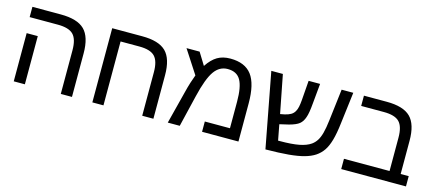

<svg xmlns="http://www.w3.org/2000/svg" viewBox="-48 -1051 3402 1498"><g transform="rotate(15 1653.5 -302.0)"><path d="M554.2 -351.1V0H463.9V-352.1Q463.9 -441.9 427.5 -479Q391.1 -516.1 301.8 -516.1H74.2V-599.1H303.2Q438 -599.1 496.1 -541.5Q554.2 -483.9 554.2 -351.1ZM173.8 -389.2V0H84V-389.2Z M1121.6 -352.1Q1121.6 -440.9 1085.7 -478.5Q1049.8 -516.1 960 -516.1H808.6V0H718.8V-599.1H960.9Q1095.7 -599.1 1153.8 -541.5Q1211.9 -483.9 1211.9 -351.1V0H1121.6Z M1671.9 -608.9Q1790 -608.9 1844.5 -536.9Q1898.9 -464.8 1898.9 -308.1V0H1605V-83H1808.1V-296.9Q1808.1 -416.5 1777.3 -470.7Q1746.6 -524.9 1672.9 -524.9Q1606.9 -524.9 1564.5 -465.3Q1521.5 -404.8 1485.8 -254.9L1424.8 0H1328.1L1395 -262.2Q1406.2 -308.1 1418 -345.2Q1429.7 -382.3 1440.9 -411.1L1318.8 -599.1H1424.8L1485.8 -500Q1523.9 -557.6 1567.4 -583.3Q1610.8 -608.9 1671.9 -608.9Z M2513.2 -60.5Q2479.5 -38.1 2429.4 -23.9Q2379.4 -9.8 2304.2 -2.9Q2229 3.9 2118.2 4.9L2003.9 -599.1H2097.2L2157.2 -291L2192.9 -297.9Q2222.2 -304.7 2241.2 -315.7Q2260.3 -326.7 2271.5 -346.7Q2280.8 -362.3 2285.6 -385.3Q2290.5 -408.2 2293 -439.9L2305.2 -599.1H2397.9L2382.8 -439Q2379.4 -398.4 2374.5 -368.9Q2369.6 -339.4 2362.8 -321.3Q2350.6 -284.7 2326.2 -264.9Q2301.8 -245.1 2245.1 -230L2171.9 -212.9L2195.8 -86.9H2207.5Q2305.7 -86.9 2364.7 -98.4Q2423.8 -109.9 2458 -134.3Q2481 -150.9 2496.6 -175.3Q2512.2 -199.7 2522.9 -239.7Q2533.7 -279.8 2541 -342.8L2571.8 -599.1H2666L2634.8 -346.2Q2625 -261.2 2609.4 -206.3Q2593.8 -151.4 2570.6 -117.4Q2547.4 -83.5 2513.2 -60.5Z M3252 -83V0H2729V-83H3097.2V-352.1Q3097.2 -441.9 3060.8 -479Q3024.4 -516.1 2935.1 -516.1H2752V-599.1H2936Q3070.8 -599.1 3128.9 -541.5Q3187 -483.9 3187 -351.1V-83Z"/></g></svg>

Font: Arimo Nerd Font
Style: Regular
Weight: 400
Designer: Steve Matteson
Foundry: Monotype Imaging Inc.
Version: Version 1.33;Nerd Fonts 3.2.1